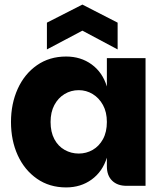

<svg xmlns="http://www.w3.org/2000/svg" viewBox="-20 -812 719 839"><path d="M269 7Q196 7 141.5 -31Q87 -69 57.5 -133.5Q28 -198 28 -279Q28 -359 57.5 -424Q87 -489 141.5 -527Q196 -565 269 -565Q333 -565 380.5 -530.5Q428 -496 447 -434V-558H616V0H533Q493 0 470 -22.5Q447 -45 447 -85V-123Q428 -62 380.5 -27.5Q333 7 269 7ZM324 -141Q357 -141 385 -157Q413 -173 430 -204Q447 -235 447 -279Q447 -322 430 -353Q413 -384 385 -401Q357 -418 324 -418Q290 -418 262 -401Q234 -384 217.5 -353Q201 -322 201 -279Q201 -235 217.5 -204Q234 -173 262.5 -157Q291 -141 324 -141ZM494 -596 340 -678 185 -596V-713L340 -792L494 -713Z"/></svg>

Font: Parkinsans
Style: Bold
Weight: 700
Designer: Red Stone, Indian Type Foundry
Foundry: Indian Type Foundry
Version: Version 1.000